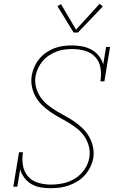

<svg xmlns="http://www.w3.org/2000/svg" viewBox="-20 -982 640 1010"><path d="M246 8Q219 8 193 3.5Q167 -1 145.5 -13.5Q124 -26 108.5 -46.5Q93 -67 86 -91L71 0H50L80 -181H101Q95 -147 100.5 -113Q106 -79 126.5 -55Q147 -31 179.5 -21Q212 -11 247 -11Q280 -11 313 -18Q346 -25 375.5 -43.5Q405 -62 425 -91.5Q445 -121 450 -154Q455 -184 447.5 -212Q440 -240 424.5 -263.5Q409 -287 387 -304.5Q365 -322 341 -336.5Q317 -351 292 -364.5Q267 -378 244 -394Q221 -410 201 -429.5Q181 -449 167.5 -473Q154 -497 148 -526Q142 -555 147 -585Q151 -608 161 -630.5Q171 -653 186.5 -672Q202 -691 223 -705.5Q244 -720 266.5 -728.5Q289 -737 312.5 -740Q336 -743 359 -743Q386 -743 412.5 -738Q439 -733 461.5 -720.5Q484 -708 500 -688Q516 -668 523 -643L538 -735H559L529 -554H508Q514 -588 509 -622Q504 -656 483 -680Q462 -704 429.5 -714Q397 -724 363 -724Q342 -724 320.5 -721.5Q299 -719 278 -711Q257 -703 238 -690.5Q219 -678 204.5 -661Q190 -644 180.5 -623.5Q171 -603 167 -582Q162 -552 169.5 -523.5Q177 -495 192.5 -472Q208 -449 230 -431Q252 -413 276 -398.5Q300 -384 324.5 -371Q349 -358 372 -342Q395 -326 415 -306.5Q435 -287 449 -262.5Q463 -238 469 -209.5Q475 -181 471 -151Q466 -126 455 -103.5Q444 -81 427 -61.5Q410 -42 388 -28.5Q366 -15 342 -6.5Q318 2 294 5Q270 8 246 8ZM367 -811 282 -950 301 -960 380 -826 504 -962 521 -948 390 -811Z"/></svg>

Font: Iosevka Curly Slab ThEx
Style: Italic
Weight: 100
Width: 7
Italic angle: -9°
Monospace: yes
Designer: Belleve Invis
Foundry: Belleve Invis
Version: Version 11.1.0; ttfautohint (v1.8.3)